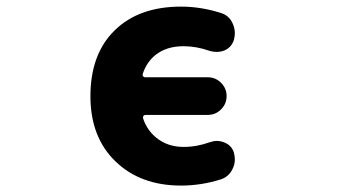

<svg xmlns="http://www.w3.org/2000/svg" viewBox="-20 -580 1040 592"><path d="M538.1 -7.8Q413.1 -7.8 335.9 -82.5Q258.8 -157.2 258.8 -283.2Q258.8 -413.1 333.5 -486.3Q408.2 -559.6 538.1 -559.6Q599.6 -559.6 661.1 -540Q686.5 -532.2 697.3 -507.8Q704.1 -493.2 704.1 -477.5Q704.1 -467.8 701.2 -457Q694.3 -434.6 672.9 -424.8Q660.2 -419.9 648.4 -419.9Q637.7 -419.9 627 -422.9Q585.9 -437.5 545.9 -437.5Q493.2 -437.5 459 -410.2Q431.6 -387.7 419.9 -351.6Q418.9 -347.7 421.4 -344.7Q423.8 -341.8 426.8 -341.8H620.1Q644.5 -341.8 661.6 -324.7Q678.7 -307.6 678.7 -283.7Q678.7 -259.8 661.6 -242.7Q644.5 -225.6 620.1 -225.6H427.7Q424.8 -225.6 422.4 -222.7Q419.9 -219.7 420.9 -215.8Q432.6 -179.7 460.9 -156.2Q496.1 -127 545.9 -127Q586.9 -127 627 -141.6Q638.7 -145.5 648.4 -145.5Q660.2 -145.5 671.9 -140.6Q694.3 -131.8 701.2 -109.4Q704.1 -98.6 704.1 -87.9Q704.1 -73.2 697.3 -59.6Q686.5 -36.1 662.1 -27.3Q600.6 -7.8 538.1 -7.8Z"/></svg>

Font: Rounded-X Mgen+ 1m bold
Style: Bold
Weight: 700
Designer: [Source Han Sans]
Ryoko NISHIZUKA  (kana & ideographs); Paul D. Hunt (Latin, Greek & Cyrillic); Wenlong ZHANG  (bopomofo
Version: Version 1.059.20150602